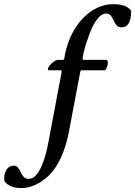

<svg xmlns="http://www.w3.org/2000/svg" viewBox="-162 -701 661 939"><path d="M-58.6 218.8Q-92.8 218.8 -115.2 206.5Q-137.7 194.3 -141.6 179.7Q-142.6 149.4 -130.4 129.4Q-118.2 109.4 -94.7 109.4Q-81.1 109.4 -73.7 119.1Q-66.4 128.9 -60.5 141.6Q-54.7 154.3 -45.9 164.1Q-37.1 173.8 -21.5 173.8Q-2 173.8 13.7 156.2Q29.3 138.7 41.5 110.8Q53.7 83 62 51.3Q70.3 19.5 75.2 -7.8L139.6 -349.6V-351.6Q139.6 -357.4 136.7 -357.4H76.2Q72.3 -357.4 72.3 -363.3Q72.3 -370.1 80.6 -380.4Q88.9 -390.6 100.6 -399.4Q112.3 -408.2 124 -408.2H146.5Q152.3 -408.2 153.3 -420.9Q167 -499 202.1 -557.1Q237.3 -615.2 287.1 -647.9Q336.9 -680.7 393.6 -680.7Q456.1 -680.7 479.5 -648.4Q479.5 -567.4 432.6 -567.4Q416 -567.4 407.7 -577.6Q399.4 -587.9 393.6 -601.1Q387.7 -614.3 379.9 -624.5Q372.1 -634.8 356.4 -634.8Q325.2 -634.8 293 -575.2Q285.2 -560.5 276.4 -537.1Q267.6 -513.7 259.8 -489.3Q252 -464.8 247.1 -444.3Q242.2 -423.8 242.2 -414.1V-412.1Q242.2 -408.2 245.1 -408.2H357.4Q365.2 -408.2 365.2 -394.5Q365.2 -376 352.5 -357.4H237.3Q232.4 -357.4 230.5 -349.6L174.8 -55.7Q161.1 16.6 134.8 72.3Q108.4 127.9 75.2 159.2Q42 189.5 8.3 204.1Q-25.4 218.8 -58.6 218.8Z"/></svg>

Font: Crimson Text SemiBold
Style: Italic
Weight: 600
Italic angle: -11°
Designer: Sebastian Kosch
Foundry: Sebastian Kosch
Version: Version 1.100; ttfautohint (v1.8.4)